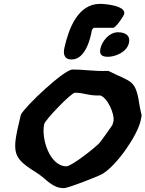

<svg xmlns="http://www.w3.org/2000/svg" viewBox="-20 -947 753 994"><path d="M500 -696C493 -664 507 -653 539 -653C577 -653 636 -677 647 -723C657 -765 627 -780 590 -780C547 -780 509 -736 500 -696ZM314 -702C306 -669 311 -639 351 -639C423 -639 449 -750 456 -793L465 -803H565C581 -803 621 -866 623 -874C633 -919 520 -927 498 -927C381 -927 335 -794 314 -702ZM209 -305C214 -327 349 -467 368 -467C416 -467 441 -450 498 -453C535 -444 576 -356 567 -317C566 -314 562 -302 562 -300C553 -286 506 -220 495 -207C477 -186 351 -86 324 -86C237 -86 192 -231 209 -305ZM75 -297C39 -143 58 -123 178 -47C221 -19 250 27 311 27C333 27 494 -36 511 -47C585 -92 690 -243 708 -322C717 -363 713 -340 704 -393C682 -539 666 -517 541 -580C468 -577 421 -587 355 -587C312 -587 110 -397 88 -353C86 -345 77 -305 75 -297Z"/></svg>

Font: Charger
Style: OversprayIt
Weight: 400
Designer: Jasper
Foundry: Cannot Into Space Fonts
Version: Version 0.980